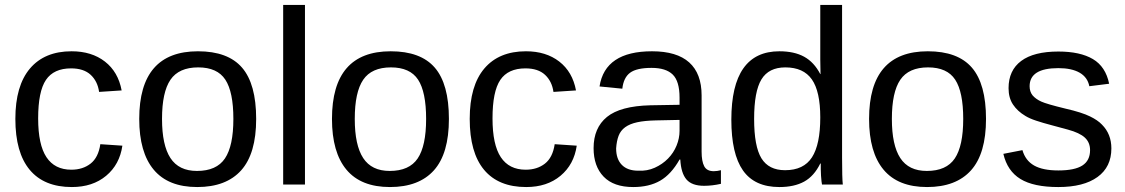

<svg xmlns="http://www.w3.org/2000/svg" viewBox="-20 -745 4542 775"><path d="M134 -267Q134 -161 167.5 -110.5Q201 -60 268 -60Q314 -60 345.5 -84.5Q377 -109 385 -163L474 -157Q463 -81 408.5 -35.5Q354 10 270 10Q158 10 100 -59.5Q42 -129 42 -265Q42 -399 101 -468.5Q160 -538 269 -538Q350 -538 403.5 -496.5Q457 -455 471 -380L380 -374Q374 -417 346 -443Q318 -469 267 -469Q197 -469 165.5 -422.5Q134 -376 134 -267Z M1014 -265Q1014 -125 953.5 -57.5Q893 10 776 10Q659 10 600.5 -60Q542 -130 542 -265Q542 -538 779 -538Q900 -538 957 -472Q1014 -406 1014 -265ZM922 -265Q922 -374 889.5 -423.5Q857 -473 780 -473Q702 -473 668 -423Q634 -373 634 -265Q634 -159 668 -107Q702 -55 775 -55Q854 -55 888 -105.5Q922 -156 922 -265Z M1123 0V-725H1211V0Z M1792 -265Q1792 -125 1731.5 -57.5Q1671 10 1554 10Q1437 10 1378.5 -60Q1320 -130 1320 -265Q1320 -538 1557 -538Q1678 -538 1735 -472Q1792 -406 1792 -265ZM1700 -265Q1700 -374 1667.5 -423.5Q1635 -473 1558 -473Q1480 -473 1446 -423Q1412 -373 1412 -265Q1412 -159 1446 -107Q1480 -55 1553 -55Q1632 -55 1666 -105.5Q1700 -156 1700 -265Z M1968 -267Q1968 -161 2001.5 -110.5Q2035 -60 2102 -60Q2148 -60 2179.5 -84.5Q2211 -109 2219 -163L2308 -157Q2297 -81 2242.5 -35.5Q2188 10 2104 10Q1992 10 1934 -59.5Q1876 -129 1876 -265Q1876 -399 1935 -468.5Q1994 -538 2103 -538Q2184 -538 2237.5 -496.5Q2291 -455 2305 -380L2214 -374Q2208 -417 2180 -443Q2152 -469 2101 -469Q2031 -469 1999.5 -422.5Q1968 -376 1968 -267Z M2536 10Q2457 10 2416.5 -32Q2376 -74 2376 -147Q2376 -229 2430 -273Q2484 -317 2605 -320L2723 -322V-351Q2723 -417 2695.5 -444Q2668 -471 2610 -471Q2550 -471 2523.5 -451.5Q2497 -432 2492 -387L2400 -396Q2422 -538 2612 -538Q2712 -538 2762 -493Q2812 -448 2812 -360V-133Q2812 -94 2822.5 -74Q2833 -54 2861 -54Q2875 -54 2890 -58V-3Q2855 5 2822 5Q2773 5 2751 -20.5Q2729 -46 2726 -101H2723Q2689 -41 2644.5 -15.5Q2600 10 2536 10ZM2556 -56Q2592 -54 2623 -68Q2654 -82 2676.5 -105Q2699 -128 2711 -157.5Q2723 -187 2723 -217V-261L2627 -259Q2582 -258 2552 -251.5Q2522 -245 2503.5 -231.5Q2485 -218 2477 -197Q2469 -176 2467 -146Q2467 -103 2490 -79.5Q2513 -56 2556 -56Z M3291 -85Q3266 -34 3226 -12Q3186 10 3126 10Q3026 10 2979 -57Q2932 -124 2932 -262Q2932 -538 3126 -538Q3186 -538 3226 -516Q3266 -494 3291 -446H3292L3291 -505V-725H3379V-109Q3379 -25 3382 0H3298Q3297 -4 3296 -13Q3295 -22 3294 -36Q3293 -50 3293 -62Q3293 -74 3293 -85ZM3024 -265Q3024 -154 3053.5 -106Q3083 -58 3149 -58Q3224 -58 3257.5 -110Q3291 -162 3291 -271Q3291 -376 3257 -424.5Q3223 -473 3150 -473Q3083 -473 3053.5 -424.5Q3024 -376 3024 -265Z M3960 -265Q3960 -125 3899.5 -57.5Q3839 10 3722 10Q3605 10 3546.5 -60Q3488 -130 3488 -265Q3488 -538 3725 -538Q3846 -538 3903 -472Q3960 -406 3960 -265ZM3868 -265Q3868 -374 3835.5 -423.5Q3803 -473 3726 -473Q3648 -473 3614 -423Q3580 -373 3580 -265Q3580 -159 3614 -107Q3648 -55 3721 -55Q3800 -55 3834 -105.5Q3868 -156 3868 -265Z M4466 -146Q4466 -71 4410 -30.5Q4354 10 4252 10Q4152 10 4099 -22.5Q4046 -55 4030 -124L4107 -139Q4119 -97 4154 -77Q4189 -57 4252 -57Q4318 -57 4349 -77Q4380 -97 4380 -139Q4380 -170 4359 -189.5Q4338 -209 4290 -222L4227 -239Q4189 -249 4162 -258Q4135 -267 4119 -277Q4087 -296 4069 -323Q4051 -350 4051 -389Q4051 -461 4102 -499Q4153 -537 4252 -537Q4340 -537 4391.5 -506.5Q4443 -476 4457 -407L4377 -397Q4370 -433 4338 -451.5Q4306 -470 4252 -470Q4136 -470 4136 -397Q4136 -375 4148 -360Q4161 -345 4183 -335Q4194 -330 4218 -323Q4242 -316 4279 -307Q4314 -299 4339 -291Q4364 -283 4380 -275Q4411 -260 4428 -242Q4466 -204 4466 -146Z"/></svg>

Font: Libra Sans
Style: Regular
Weight: 400
Foundry: Context Ltd
Version: Version 1.000; ttfautohint (v1.3)